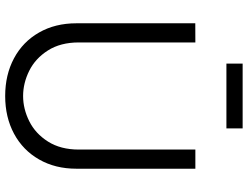

<svg xmlns="http://www.w3.org/2000/svg" viewBox="-128 -815 958 742"><g transform="rotate(90 351.0 -444.0)"><path d="M225.7 -840V-902.7H476.3V-840ZM351 15Q269.2 15 205.3 -19.1Q141.5 -53.2 105.8 -115.7Q70 -178.2 70 -260V-719.7L144 -720V-269.7Q144 -198.8 175 -150.2Q206 -101.5 253.7 -77.9Q301.3 -54.3 351 -54.3Q400.8 -54.3 448.5 -78.1Q496.2 -101.8 527.1 -150.5Q558 -199.2 558 -269.7V-720H632V-260Q632 -178.5 596.2 -116Q560.5 -53.5 496.7 -19.2Q432.8 15 351 15Z"/></g></svg>

Font: Manrope
Style: Regular
Weight: 400
Designer: Mikhail Sharanda
Foundry: Mikhail Sharanda
Version: Version 4.503